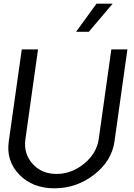

<svg xmlns="http://www.w3.org/2000/svg" viewBox="-20 -1020 735 1050"><path d="M507.8 -1000H596.2L465.8 -846.2H396ZM277.8 9.8Q158.7 9.8 85.9 -64.7Q13.2 -139.2 27.8 -246.1L99.1 -750H188L119.1 -259.8Q107.9 -180.7 157.5 -124.8Q207 -68.8 289.1 -68.8Q371.1 -68.8 439.9 -125Q508.8 -181.2 520 -259.8L588.9 -750H676.8L606 -246.1Q590.8 -139.2 494.4 -64.7Q397.9 9.8 277.8 9.8Z"/></svg>

Font: Oakes Grotesk
Style: Italic
Weight: 400
Designer: Samuel Oakes
Foundry: Samuel Oakes
Version: Version 1.0 | wf-rip DC20170320